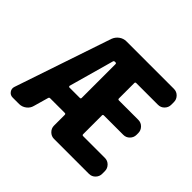

<svg xmlns="http://www.w3.org/2000/svg" viewBox="-164 -948 1166 1166"><g transform="rotate(45 419.5 -365.0)"><path d="M262 -295Q262 -292 263.5 -289.5Q265 -287 268 -287H358Q366 -287 366 -295V-585Q366 -593 358 -593H354Q345 -593 343 -585ZM68 0Q47 0 35 -17Q23 -34 30 -54L240 -676Q249 -700 269.5 -715Q290 -730 315 -730H723Q747 -730 763.5 -713Q780 -696 780 -673V-650Q780 -627 763.5 -610Q747 -593 723 -593H537Q528 -593 528 -585V-453Q528 -444 537 -444H703Q727 -444 743.5 -427Q760 -410 760 -387V-372Q760 -349 743.5 -332Q727 -315 703 -315H537Q528 -315 528 -307V-145Q528 -137 537 -137H723Q747 -137 763.5 -120Q780 -103 780 -80V-57Q780 -34 763.5 -17Q747 0 723 0H423Q400 0 383 -17Q366 -34 366 -57V-149Q366 -158 358 -158H232Q224 -158 222 -150L195 -55Q189 -31 168.5 -15.5Q148 0 123 0Z"/></g></svg>

Font: Rounded Mplus 1c ExtraBold
Style: Regular
Weight: 800
Version: Version 1.059.20150529